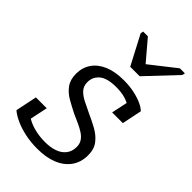

<svg xmlns="http://www.w3.org/2000/svg" viewBox="-239 -878 976 976"><g transform="rotate(45 249.0 -390.0)"><path d="M267 -618H335L484 -776L487 -791H451L293 -667L334 -658L221 -791H187L184 -776ZM229 11Q180 11 138.5 2Q97 -7 65.5 -21.5Q34 -36 14 -53L38 -169H116L88 -36Q73 -44 67 -53.5Q61 -63 62 -74.5Q63 -86 67 -98Q82 -81 107 -68Q132 -55 164 -48Q196 -41 232 -41Q269 -41 298.5 -51Q328 -61 345.5 -83Q363 -105 363 -138Q363 -160 352.5 -176Q342 -192 323.5 -204Q305 -216 282 -226.5Q259 -237 234 -248Q200 -265 168.5 -283Q137 -301 117 -328.5Q97 -356 97 -398Q97 -443 120 -476.5Q143 -510 186.5 -528.5Q230 -547 293 -547Q336 -547 371 -539Q406 -531 430 -519.5Q454 -508 465 -496L443 -389H366L388 -492Q396 -491 404 -484.5Q412 -478 416.5 -467.5Q421 -457 420 -444Q408 -460 390 -471.5Q372 -483 347 -489Q322 -495 290 -495Q226 -495 197 -471Q168 -447 168 -409Q168 -381 184 -363Q200 -345 227.5 -331Q255 -317 287 -302Q323 -286 356.5 -267.5Q390 -249 412 -221Q434 -193 434 -149Q434 -98 408 -62Q382 -26 336 -7.5Q290 11 229 11Z"/></g></svg>

Font: Roboto Serif 20pt Light
Style: Italic
Weight: 300
Italic angle: -10°
Version: Version 1.007